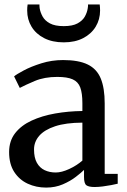

<svg xmlns="http://www.w3.org/2000/svg" viewBox="-20 -839 576 870"><path d="M188.9 11Q144.1 11 105.9 -6.5Q67.8 -24 44.5 -59.8Q21.3 -95.5 21.3 -150Q21.3 -200.5 48.7 -235.7Q76.2 -270.8 123.1 -292.5Q170.1 -314.2 229.5 -324.7Q289 -335.2 353.3 -336V-371.5Q353.3 -416.7 343.7 -442.6Q334.1 -468.4 309.5 -479.4Q284.9 -490.5 239.5 -490.5Q181.2 -490.5 137.4 -472Q93.6 -453.4 69.6 -440.6L43.9 -492.9Q54 -501.9 87.2 -519.6Q120.3 -537.4 167.3 -552.1Q214.3 -566.9 265.9 -566.9Q336.3 -566.9 377.6 -546.7Q418.8 -526.6 436.6 -483.2Q454.4 -439.8 454.4 -370.3V-51.1H513.4V-6.6Q502.3 -3.8 484.1 -0.3Q465.9 3.2 445.8 5.8Q425.6 8.4 408.7 8.4Q382.3 8.4 371.5 0.5Q360.7 -7.4 360.7 -37.1V-69Q348.2 -56.6 323.6 -37.6Q299 -18.6 264.8 -3.8Q230.6 11 188.9 11ZM232.5 -57.4Q259.2 -57.4 293.3 -73.1Q327.4 -88.8 353.3 -111.3V-283.3Q278.3 -282.9 229.8 -266.9Q181.3 -250.8 157.7 -223.6Q134.2 -196.4 134.2 -161.8Q134.2 -124.6 147 -101.6Q159.8 -78.6 182.1 -68Q204.4 -57.4 232.5 -57.4ZM268.9 -647.1Q217.1 -647.1 180 -666.2Q142.8 -685.3 123 -718Q103.2 -750.7 103.2 -791.1Q103.2 -797.6 103.6 -805.4Q104 -813.1 105.2 -818.7H158.7Q158.7 -815.6 158.9 -811.3Q159.2 -807 159.7 -801.9Q162.7 -783 173 -764.2Q183.4 -745.4 206.2 -733Q229 -720.6 268.9 -720.6Q308.6 -720.6 331.3 -733Q354.1 -745.4 364.5 -764.1Q374.9 -782.9 377.6 -801.7Q378.6 -806.9 378.8 -811.2Q378.9 -815.6 378.8 -818.7H431.8Q432.5 -813.1 433 -805.4Q433.5 -797.8 433.5 -791.3Q433.5 -750.8 413.6 -718.1Q393.7 -685.3 356.8 -666.2Q319.9 -647.1 268.9 -647.1Z"/></svg>

Font: Merriweather Light
Style: Regular
Weight: 300
Version: Version 2.100